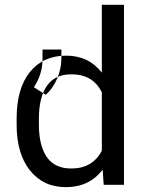

<svg xmlns="http://www.w3.org/2000/svg" viewBox="-20 -770 644 800"><path d="M49.3 -250.5V-276.4Q49.3 -400.9 104.2 -469.5Q159.2 -538.1 255.9 -538.1Q349.6 -538.1 404.3 -467.3V-750H496.6V0H412.1L407.7 -63Q351.6 9.8 254.9 9.8Q160.2 9.8 104.7 -60.1Q49.3 -129.9 49.3 -250.5ZM142.1 -276.4V-250.5Q142.1 -163.6 175 -115.7Q208 -67.9 276.9 -67.9Q365.7 -67.9 404.3 -142.1V-385.3Q367.2 -460.4 277.8 -460.4Q208.5 -460.4 175.3 -412.1Q142.1 -363.8 142.1 -276.4ZM235.8 -526.4V-563.5H157.2V-522.9Q157.2 -460.9 121.1 -406.7L170.9 -375Q201.2 -402.3 218.5 -443.6Q235.8 -484.9 235.8 -526.4Z"/></svg>

Font: Bert Sans Medium
Style: Regular
Weight: 500
Designer: Christian Robertson, Adam Twardoch, & Cristiano Sobral
Foundry: Google
Version: Version 12.135;January 10, 2020;FontCreator 12.0.0.2547 64-b